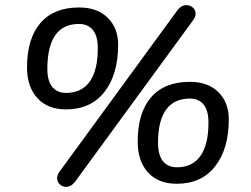

<svg xmlns="http://www.w3.org/2000/svg" viewBox="-20 -706 974 746"><path d="M237 20Q223 20 212.5 10.5Q202 1 202 -14Q202 -27 212 -40L670 -667Q685 -686 704 -686Q719 -686 729.5 -676.5Q740 -667 740 -653Q740 -640 730 -627L271 1Q256 20 237 20ZM85 -444Q85 -556 137 -616.5Q189 -677 287 -677Q358 -677 398.5 -637Q439 -597 439 -532Q439 -417 386 -349Q333 -281 236 -281Q165 -281 125 -325Q85 -369 85 -444ZM360 -518Q360 -567 340.5 -590Q321 -613 287 -613Q164 -613 164 -438Q164 -391 183.5 -368Q203 -345 236 -345Q298 -345 329 -389.5Q360 -434 360 -518ZM515 -156Q515 -268 567 -328Q619 -388 718 -388Q788 -388 828.5 -348Q869 -308 869 -242Q869 -128 816 -60Q763 8 667 8Q595 8 555 -36Q515 -80 515 -156ZM790 -229Q790 -277 771 -300Q752 -323 718 -323Q656 -323 625 -279.5Q594 -236 594 -152Q594 -103 613.5 -79.5Q633 -56 667 -56Q728 -56 759 -100.5Q790 -145 790 -229Z"/></svg>

Font: SN Pro
Style: Italic
Weight: 400
Italic angle: -9°
Designer: Tobias Whetton
Foundry: Supernotes
Version: Version 1.003